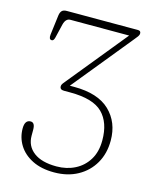

<svg xmlns="http://www.w3.org/2000/svg" viewBox="-108 -773 684 856"><g transform="rotate(15 233.5 -345.0)"><path d="M432 -192Q432 -132.5 405.8 -87Q379.5 -41.5 332.8 -15.8Q286 10 224 10Q164.5 10 123 -11Q81.5 -32 60 -66.8Q38.5 -101.5 38.5 -143Q38.5 -182.5 65.5 -182.5Q85.5 -182.5 85.5 -149.5V-122Q85.5 -74.5 122.2 -46.5Q159 -18.5 227.5 -18.5Q274.5 -18.5 312.5 -37.8Q350.5 -57 373 -93.8Q395.5 -130.5 395.5 -183.5Q395.5 -265.5 351.8 -309.2Q308 -353 202 -353H173Q154 -353 154 -368.5Q154 -376 159.5 -383Q165 -390 172.5 -399L390 -666H119Q97.5 -666 90 -636.5L74.5 -571.5Q70.5 -555.5 61 -556.5Q48 -557 50.5 -579.5L62 -671Q64 -685.5 71 -692.8Q78 -700 93.5 -700H421.5Q435 -700 435 -688Q435 -680 429.8 -673.2Q424.5 -666.5 417 -657L192.5 -381.5Q198.5 -381.5 205.2 -381.5Q212 -381.5 212.5 -381.5Q322.5 -381.5 377.2 -329Q432 -276.5 432 -192Z"/></g></svg>

Font: Fraunces 72pt SuperSoft Thin
Style: Regular
Weight: 100
Version: Version 1.000;[b76b70a41]